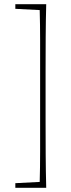

<svg xmlns="http://www.w3.org/2000/svg" viewBox="-20 -735 339 914"><path d="M197 -398V-158Q197 -79 197.5 0.5Q198 80 200 159H53V137L169 131Q171 60 171 -12.5Q171 -85 171 -158V-398Q171 -470 171 -542.5Q171 -615 169 -687L53 -693V-715H200Q198 -638 197.5 -558Q197 -478 197 -398Z"/></svg>

Font: Source Serif Pro ExtraLight
Style: Regular
Weight: 200
Designer: Frank Grießhammer
Foundry: Adobe Systems Incorporated
Version: Version 3.001;hotconv 1.0.111;makeotfexe 2.5.65597